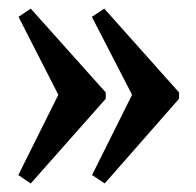

<svg xmlns="http://www.w3.org/2000/svg" viewBox="-20 -435 454 445"><path d="M222.7 -9.8 193.4 -29.3 286.1 -215.3 192.9 -396 221.7 -415 395 -220.7V-206.1ZM51.3 -9.8 22.5 -29.3 115.2 -215.3 22.9 -396 51.3 -415 225.1 -220.7V-206.1Z"/></svg>

Font: Elstob
Style: Bold
Weight: 700
Designer: Peter S. Baker
Version: Version 1.015